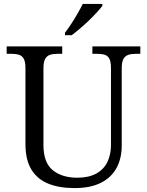

<svg xmlns="http://www.w3.org/2000/svg" viewBox="-20 -951 752 981"><path d="M361 10Q283 10 227 -12.5Q171 -35 140.5 -84.5Q110 -134 110 -216V-604Q110 -635 101.5 -650.5Q93 -666 77.5 -671Q62 -676 41 -676H14V-714H298V-676H272Q250 -676 234.5 -670.5Q219 -665 210.5 -649.5Q202 -634 202 -601V-210Q202 -120 249.5 -81.5Q297 -43 375 -43Q433 -43 471.5 -64Q510 -85 528.5 -123Q547 -161 547 -210V-604Q547 -635 539 -650.5Q531 -666 515.5 -671Q500 -676 478 -676H452V-714H697V-676H672Q651 -676 635 -670.5Q619 -665 610.5 -649.5Q602 -634 602 -601V-208Q602 -142 575.5 -93Q549 -44 495.5 -17Q442 10 361 10ZM312 -784Q327 -803 344 -829Q361 -855 376.5 -882Q392 -909 403 -931H503V-921Q493 -908 475 -888Q457 -868 434 -846Q411 -824 388 -804.5Q365 -785 346 -771H312Z"/></svg>

Font: Noto Serif Hentaigana EL
Style: Regular
Weight: 400
Designer: Kazuhiro Yamada
Foundry: nipponia
Version: Version 1.000